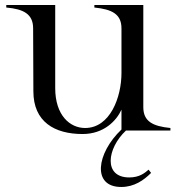

<svg xmlns="http://www.w3.org/2000/svg" viewBox="-20 -520 704 765"><path d="M309 14C394 14 444 -39 464 -83V-4C364 91 346 225 463 225C515 225 553 198 582 169L572 156C557 169 536 187 495 187C391 187 406 71 482 0H659V-10C589 -17 551 -36 551 -93V-500H356V-490C426 -483 464 -464 464 -407V-229C464 -133 419 -10 319 -10C259 -10 200 -60 200 -169V-500H5V-490C74 -484 112 -464 112 -407L113 -156C113 -35 197 14 309 14Z"/></svg>

Font: Sprat
Style: Regular
Weight: 400
Designer: Ethan Nakache
Foundry: Collletttivo
Version: Version 2.000;Glyphs 3.2 (3217)